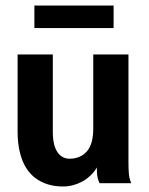

<svg xmlns="http://www.w3.org/2000/svg" viewBox="-20 -666 540 698"><path d="M209 12Q180 12 155 4.5Q130 -3 109.5 -18Q89 -33 74.5 -56.5Q60 -80 52 -113Q44 -146 44 -188V-468H172V-188Q172 -161 176.5 -142.5Q181 -124 189.5 -112Q198 -100 209 -94.5Q220 -89 233 -89Q253 -89 269 -96Q285 -103 296.5 -116.5Q308 -130 313.5 -150.5Q319 -171 319 -199V-468H447V-75Q447 -52 448.5 -34.5Q450 -17 457 0H342Q337 -10 335 -19.5Q333 -29 332.5 -38.5Q332 -48 332 -57Q322 -40 308 -27Q294 -14 278 -5.5Q262 3 244.5 7.5Q227 12 209 12ZM105 -564V-646H393V-564Z"/></svg>

Font: Inconsolata ExtraBold
Style: Regular
Weight: 800
Designer: Raph Levien, Cyreal, Brenton Simpson
Foundry: Raph Levien, Cyreal, Google
Version: Version 3.001